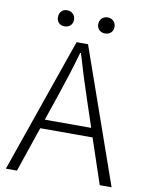

<svg xmlns="http://www.w3.org/2000/svg" viewBox="-96 -955 780 1023"><g transform="rotate(10 294.0 -444.0)"><path d="M183 -801C209 -801 228 -817 228 -844C228 -870 209 -888 183 -888C159 -888 141 -870 141 -844C141 -817 159 -801 183 -801ZM403 -801C428 -801 447 -817 447 -844C447 -870 428 -888 403 -888C378 -888 359 -870 359 -844C359 -817 378 -801 403 -801ZM8 0H68L151 -244H434L516 0H580L324 -729H262ZM167 -293 212 -425C241 -511 266 -587 291 -676H295C321 -587 345 -511 374 -425L418 -293Z"/></g></svg>

Font: Noto Sans HK Light
Style: Regular
Weight: 300
Designer: Ryoko NISHIZUKA 西塚涼子 (kana, bopomofo & ideographs); Paul D. Hunt (Latin, Greek & Cyrillic); Sandoll Communications 산돌커뮤니
Foundry: Adobe
Version: Version 2.004;hotconv 1.0.118;makeotfexe 2.5.65603